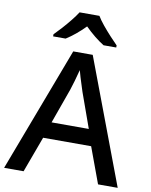

<svg xmlns="http://www.w3.org/2000/svg" viewBox="-100 -1014 854 1087"><g transform="rotate(10 327.0 -470.5)"><path d="M540 0 464 -206H188L112 0H0L271 -717H383L653 0ZM362 -501Q359 -512 351.5 -534Q344 -556 337 -580Q330 -604 326 -619Q318 -588 308 -553Q298 -518 292 -501L220 -300H434ZM382 -941Q395 -919 417.5 -891.5Q440 -864 464.5 -837.5Q489 -811 507 -793V-781H434Q408 -797 379.5 -820Q351 -843 324 -870Q270 -815 216 -781H144V-793Q163 -812 186.5 -838Q210 -864 232 -891.5Q254 -919 268 -941Z"/></g></svg>

Font: Noto Sans Telugu Medium
Style: Regular
Weight: 500
Designer: Jelle Bosma - Monotype Design Team
Foundry: Monotype Imaging Inc.
Version: Version 2.005; ttfautohint (v1.8.4.7-5d5b)